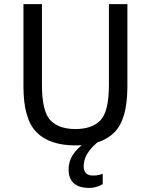

<svg xmlns="http://www.w3.org/2000/svg" viewBox="-20 -696 697 939"><path d="M349.1 15.1Q221.7 15.1 158.2 -49.8Q94.7 -114.7 94.7 -272.5V-675.8H185.1V-282.2Q185.1 -151.4 226.1 -108.2Q267.1 -64.9 349.1 -64.9Q430.7 -64.9 471.7 -108.2Q512.7 -151.4 512.7 -282.2V-675.8H603V-272.5Q603 -112.8 539.6 -48.8Q476.1 15.1 349.1 15.1ZM416.5 223.1Q315.4 223.1 315.4 131.3Q315.4 58.1 397.5 0.5H456.1Q389.2 56.6 389.2 116.7Q389.2 162.6 435.1 162.6Q460.4 162.6 482.4 153.8V204.6Q450.7 223.1 416.5 223.1Z"/></svg>

Font: Cadman
Style: Regular
Weight: 400
Designer: Paul James MIller
Foundry: High-Logic / Made with FontCreator
Version: Version 2.114;March 28, 2021;FontCreator 13.0.0.2683 64-bit